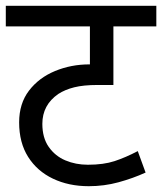

<svg xmlns="http://www.w3.org/2000/svg" viewBox="-20 -642 559 662"><path d="M519 -551H371V-349H316Q268 -349 236 -341Q204 -333 181 -318Q126 -280 126 -215Q126 -167 148 -135.5Q170 -104 205.5 -89Q241 -74 283 -74Q337 -74 375 -86.5Q413 -99 455 -121L482 -47Q438 -27 388.5 -13.5Q339 0 286 0Q217 0 162.5 -26Q108 -52 77 -101Q46 -150 46 -220Q46 -285 80 -329.5Q114 -374 169.5 -397Q225 -420 288 -420H290V-551H0V-622H519Z"/></svg>

Font: Noto Sans
Style: Regular
Weight: 400
Designer: Monotype Design Team
Foundry: Monotype Imaging Inc.
Version: Version 2.007